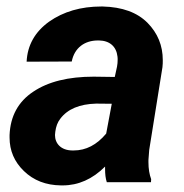

<svg xmlns="http://www.w3.org/2000/svg" viewBox="-20 -558 565 588"><path d="M442.4 0 442.9 -9.3C437.5 -23.9 434.6 -41 434.6 -61.5C434.6 -63.5 434.6 -65.4 434.6 -67.9L437 -99.1L477.5 -352.1C478.5 -359.9 478.5 -367.2 478.5 -374C478.5 -418.5 462.9 -456.5 431.6 -488.3C399.9 -520 354.5 -536.6 294.4 -538.1C293 -538.1 292 -538.1 290.5 -538.1C227.5 -538.1 174.3 -522.5 130.4 -491.7C86.9 -460.4 64 -419.4 61.5 -369.1L199.7 -369.6C208 -412.1 239.7 -434.1 279.8 -434.1C280.8 -434.1 282.2 -434.1 283.2 -434.1C315.9 -433.6 336.4 -415.5 339.8 -384.8C340.3 -381.3 340.3 -378.4 340.3 -375C340.3 -368.2 339.8 -361.3 338.4 -354L331.5 -322.3L267.1 -323.2C189.5 -323.2 127.9 -308.1 82 -277.3C35.6 -246.6 11.7 -202.1 9.3 -144.5C9.3 -142.1 9.3 -139.2 9.3 -136.7C9.3 -96.7 23.9 -62.5 53.2 -34.2C83 -5.4 120.6 9.3 167 9.8C168.5 9.8 170.4 9.8 171.9 9.8C219.7 9.8 263.2 -9.3 301.8 -47.9C301.8 -45.4 301.8 -43 301.8 -40.5C301.8 -24.9 303.2 -11.7 307.1 0ZM201.2 -97.2C166.5 -97.7 148.4 -118.7 148.4 -144.5C148.4 -147.5 148.9 -151.4 149.4 -154.8C151.4 -170.4 156.2 -183.6 164.6 -194.3C187 -224.1 223.6 -239.3 274.4 -240.7L322.3 -240.2L305.2 -148.9C276.4 -114.3 243.2 -97.2 205.6 -97.2C204.1 -97.2 202.6 -97.2 201.2 -97.2Z"/></svg>

Font: Roboto
Style: Bold Italic
Weight: 700
Italic angle: -12°
Designer: Google
Version: Version 2.137; 2017